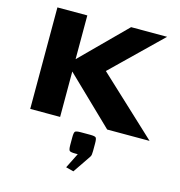

<svg xmlns="http://www.w3.org/2000/svg" viewBox="-142 -826 1202 1279"><g transform="rotate(15 459.0 -186.5)"><path d="M851.8 -700 512 -369.7 512.5 -378.1 918.3 0H625.9L256.3 -356.6H301.4V0H95.2V-700H301.4V-369.7H272.8L603.4 -700ZM427 313.6 479.1 209.5H461.9Q429.3 209.5 422.1 202.2Q414.9 194.9 414.9 162.5V109.5Q414.9 77.2 422.1 70.1Q429.3 63 461.9 63H524.8Q557.6 63 564.8 70.1Q572.1 77.2 572.1 109.5V162.5Q572.1 177.3 570.6 187.1Q569.1 196.8 564.8 202.9L480.5 327.3Z"/></g></svg>

Font: Science Gothic
Style: Regular
Weight: 400
Designer: Thomas Phinney, Vassil Kateliev, Brandon Buerkle
Foundry: Font Detective LLC
Version: Version 1.018